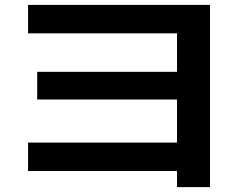

<svg xmlns="http://www.w3.org/2000/svg" viewBox="-20 -725 978 779"><path d="M698.2 -31.2H93.8V-146.5H698.2V-321.3H130.9V-433.6H698.2V-589.8H93.8V-705.1H832V34.2H698.2Z"/></svg>

Font: Pretendard
Style: Bold
Weight: 700
Designer: Base glyphs from Inter by Rasmus Andersson; Hangeul glyphs from Noto Sans CJK(Source Han Sans) by Jang Soo-young and Kan
Foundry: Kil Hyung-jin
Version: Version 1.309